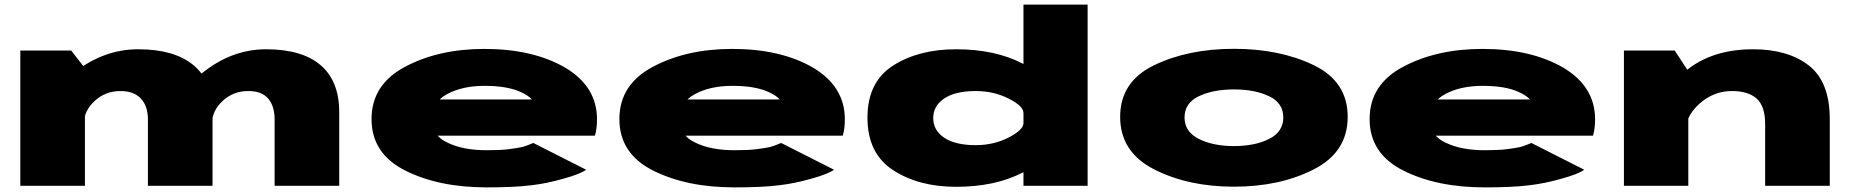

<svg xmlns="http://www.w3.org/2000/svg" viewBox="-20 -805 8049 832"><path d="M68 0H348V-509.5L288.5 -586H68ZM621 0H901V-318.5Q901 -454.5 818 -523Q735 -591.5 579 -591.5Q429 -591.5 300.5 -490Q172 -388.5 172 -301L344 -271.5Q344 -325 390.5 -367.8Q437 -410.5 502 -410.5Q560 -410.5 590.5 -378Q621 -345.5 621 -286.5ZM1170 0H1450V-318.5Q1450 -453.5 1369.5 -522.5Q1289 -591.5 1133 -591.5Q983 -591.5 854.5 -487Q726 -382.5 726 -301L899 -271.5Q899 -325 945 -367.8Q991 -410.5 1056 -410.5Q1114 -410.5 1142 -378Q1170 -345.5 1170 -286.5Z M2089 7V-154Q1987 -154 1920 -186.5Q1852 -217 1852 -288Q1852 -363 1918 -397.5Q1984 -433 2080 -433Q2178 -433 2236 -406.5Q2270 -391 2285 -374H1828V-217H2558Q2567 -247 2567 -288Q2567 -430 2429 -512Q2289 -593 2079 -593Q1881 -593 1736 -516Q1590 -439 1590 -289Q1590 -139 1737 -65.5Q1882 7 2089 7ZM2089 -154V7Q2209 7 2280.5 -2Q2351 -10 2422.5 -31Q2494 -50.5 2520 -69.5L2291 -185.5Q2266 -174.5 2243.5 -168Q2220 -163 2184.5 -158.5Q2150 -154 2089 -154Z M3163 7V-154Q3061 -154 2994 -186.5Q2926 -217 2926 -288Q2926 -363 2992 -397.5Q3058 -433 3154 -433Q3252 -433 3310 -406.5Q3344 -391 3359 -374H2902V-217H3632Q3641 -247 3641 -288Q3641 -430 3503 -512Q3363 -593 3153 -593Q2955 -593 2810 -516Q2664 -439 2664 -289Q2664 -139 2811 -65.5Q2956 7 3163 7ZM3163 -154V7Q3283 7 3354.5 -2Q3425 -10 3496.5 -31Q3568 -50.5 3594 -69.5L3365 -185.5Q3340 -174.5 3317.5 -168Q3294 -163 3258.5 -158.5Q3224 -154 3163 -154Z M4415 0H4693V-785H4415V-78ZM4123 4.5Q4292 4.5 4411.5 -57.2Q4531 -119 4531 -151L4415 -272Q4415 -242 4350.5 -209Q4286 -176 4208 -176Q4120 -176 4072 -208Q4024 -240 4024 -293Q4024 -346.5 4072 -378.5Q4120 -410.5 4208 -410.5Q4286 -410.5 4350.5 -378Q4415 -345.5 4415 -315.5L4531 -435.5Q4531 -467.5 4411.5 -529.5Q4292 -591.5 4123 -591.5Q3961 -591.5 3850 -520.8Q3739 -450 3739 -295Q3739 -140 3850 -67.8Q3961 4.5 4123 4.5Z M5327 4Q5526 4 5673 -71Q5820 -146 5820 -298.5Q5820 -451.5 5673 -522.5Q5526 -593.5 5327 -593.5Q5129 -593.5 4981.5 -522.5Q4834 -451.5 4834 -298.5Q4834 -146 4981.5 -71Q5129 4 5327 4ZM5327 -172Q5237 -172 5175 -203Q5113 -234 5113 -296Q5113 -358.5 5175 -388Q5237 -417.5 5327 -417.5Q5418 -417.5 5479.5 -388Q5541 -358.5 5541 -296Q5541 -234 5479.5 -203Q5418 -172 5327 -172Z M6414 7V-154Q6312 -154 6245 -186.5Q6177 -217 6177 -288Q6177 -363 6243 -397.5Q6309 -433 6405 -433Q6503 -433 6561 -406.5Q6595 -391 6610 -374H6153V-217H6883Q6892 -247 6892 -288Q6892 -430 6754 -512Q6614 -593 6404 -593Q6206 -593 6061 -516Q5915 -439 5915 -289Q5915 -139 6062 -65.5Q6207 7 6414 7ZM6414 -154V7Q6534 7 6605.5 -2Q6676 -10 6747.5 -31Q6819 -50.5 6845 -69.5L6616 -185.5Q6591 -174.5 6568.5 -168Q6545 -163 6509.5 -158.5Q6475 -154 6414 -154Z M7017 0H7296V-496L7237 -586H7017ZM7629 0H7909V-288.5Q7909 -450.5 7818.5 -521Q7728 -591.5 7577 -591.5Q7380 -591.5 7263 -477.8Q7146 -364 7146 -302.5L7281 -220.5Q7281 -298.5 7343 -354.5Q7405 -410.5 7485 -410.5Q7556 -410.5 7592.5 -377.5Q7629 -344.5 7629 -267.5Z"/></svg>

Font: Anybody ExtraExpanded Black
Style: Regular
Weight: 900
Width: 8
Version: Version 1.113;gftools[0.9.25]